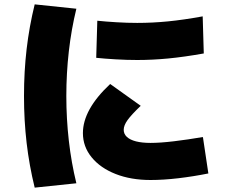

<svg xmlns="http://www.w3.org/2000/svg" viewBox="-20 -800 1040 880"><path d="M670 25Q580 25 510 -2.5Q440 -30 400 -79Q360 -128 360 -190Q360 -298 485 -415L625 -315Q582 -274 564.5 -249.5Q547 -225 547 -205Q547 -186 561.5 -172.5Q576 -159 603.5 -152Q631 -145 670 -145Q714 -145 777 -152.5Q840 -160 910 -172L935 -5Q865 9 797 17Q729 25 670 25ZM609 -525Q562 -525 510.5 -528Q459 -531 421 -535L426 -705Q464 -701 514 -698Q564 -695 609 -695Q679 -695 750 -702Q821 -709 909 -725L914 -555Q824 -539 751.5 -532Q679 -525 609 -525ZM139 60Q114 -42 102 -145Q90 -248 90 -360Q90 -472 102 -575Q114 -678 139 -780L330 -760Q307 -666 295.5 -565Q284 -464 284 -360Q284 -256 295.5 -155Q307 -54 330 40Z"/></svg>

Font: M PLUS 2 Thin Black
Style: Regular
Weight: 900
Version: Version 1.001